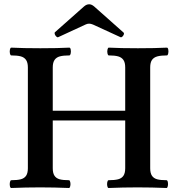

<svg xmlns="http://www.w3.org/2000/svg" viewBox="-20 -893 844 915"><path d="M33.7 -34.2Q62.1 -34.2 79 -38.6Q95.9 -43 104.3 -55.4Q112.8 -67.8 112.8 -91.2V-571.8Q112.8 -594.7 104.2 -607.3Q95.6 -619.9 78.9 -624.4Q62.2 -628.9 33.7 -628.9Q29.3 -628.9 27.3 -638.2Q25.4 -647.5 27.3 -656.7Q29.3 -666 33.7 -666Q89.4 -663.1 172.4 -663.1Q255.4 -663.1 310.5 -666Q315.2 -666 317 -656.7Q318.8 -647.5 316.9 -638.2Q314.9 -628.9 310.5 -628.9Q282.4 -628.9 265.5 -624.4Q248.6 -619.9 240 -607.3Q231.4 -594.7 231.4 -571.8V-365.2H576.7V-571.8Q576.7 -595 568.1 -607.3Q559.6 -619.6 543.1 -624.3Q526.6 -628.9 498.5 -628.9Q494.1 -628.9 492.2 -638.2Q490.2 -647.5 492.2 -656.7Q494.1 -666 498.5 -666Q554.2 -663.1 637.2 -663.1Q720.2 -663.1 775.4 -666Q780.1 -666 781.9 -656.7Q783.7 -647.5 781.7 -638.2Q779.8 -628.9 775.4 -628.9Q747 -628.9 730 -624.3Q712.9 -619.6 704.3 -607.3Q695.8 -595 695.8 -571.8V-91.2Q695.8 -67.8 704.2 -55.4Q712.6 -43 729 -38.6Q745.4 -34.2 773.4 -34.2Q778.1 -34.2 779.9 -24.9Q781.7 -15.6 779.8 -6.3Q777.8 2.9 773.4 2.9Q704.6 0 635.5 0Q566.4 0 497.6 2.9Q493.2 2.9 491.2 -6.3Q489.3 -15.6 491.2 -24.9Q493.2 -34.2 497.6 -34.2Q526 -34.2 542.9 -38.6Q559.8 -43 568.2 -55.4Q576.7 -67.9 576.7 -91.3V-318.8H231.4V-91.3Q231.4 -67.9 239.8 -55.4Q248.2 -43 264.4 -38.6Q280.7 -34.2 308.6 -34.2Q313 -34.2 314.9 -24.9Q316.9 -15.6 314.9 -6.3Q313 2.9 308.6 2.9Q239.7 0 171.1 0Q102.5 0 33.7 2.9Q29 2.9 27.2 -6.3Q25.4 -15.6 27.3 -24.9Q29.3 -34.2 33.7 -34.2ZM242.2 -739.7 379.9 -861.8Q392.1 -872.6 404.8 -872.6Q411.1 -872.6 417 -869.9Q422.9 -867.2 429.2 -861.8L568.8 -737.8Q572.3 -734.9 570.1 -728.8Q567.9 -722.7 563 -718.3Q558.1 -713.9 554.2 -715.8L423.3 -775.9Q412.6 -780.3 404.8 -780.3Q396 -780.3 387.2 -775.9L257.3 -715.8Q253.4 -713.9 248.3 -718.8Q243.2 -723.6 241 -730.2Q238.8 -736.8 242.2 -739.7Z"/></svg>

Font: Junicode Two Beta VF
Style: Regular
Weight: 400
Designer: Peter S. Baker
Foundry: Briery Creek Software
Version: Version 1.031 beta; ttfautohint (v1.8.1.43-b0c9)